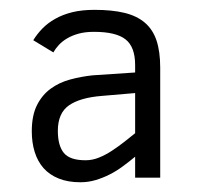

<svg xmlns="http://www.w3.org/2000/svg" viewBox="-20 -710 408 392"><path d="M255.9 -347.2V-390.1Q243.7 -379.9 230.7 -370.4Q217.8 -360.8 203.9 -353.8Q189.9 -346.7 175 -342.3Q160.2 -337.9 144 -337.9Q118.7 -337.9 99.9 -345.5Q81.1 -353 68.8 -366.9Q56.6 -380.9 50.8 -399.9Q44.9 -418.9 44.9 -441.9Q44.9 -474.1 55.4 -495.1Q65.9 -516.1 83.3 -528.8Q100.6 -541.5 123 -547.6Q145.5 -553.7 168.9 -556.2L255.9 -562V-577.1Q255.9 -614.3 236.3 -629.6Q216.8 -645 171.9 -645Q154.3 -645 140.9 -641.4Q127.4 -637.7 117.4 -631.8Q107.4 -626 100.3 -618.4Q93.3 -610.8 88.9 -603L47.9 -627.9Q55.7 -640.6 66.7 -651.9Q77.6 -663.1 92.8 -671.6Q107.9 -680.2 127.7 -685.1Q147.5 -689.9 172.9 -689.9Q208.5 -689.9 233.9 -683.8Q259.3 -677.7 275.6 -663.8Q292 -649.9 299.6 -627.2Q307.1 -604.5 307.1 -571.8V-347.2ZM255.9 -520 188 -514.2Q143.6 -510.7 120.8 -494.9Q98.1 -479 98.1 -442.9Q98.1 -412.6 110.4 -397.7Q122.6 -382.8 154.8 -382.8Q168.5 -382.8 181.9 -388.2Q195.3 -393.6 208 -401.9Q220.7 -410.2 232.9 -419.7Q245.1 -429.2 255.9 -438Z"/></svg>

Font: Clear Sans Light
Style: Regular
Weight: 300
Foundry: Intel Corporation
Version: Version 1.00